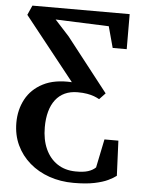

<svg xmlns="http://www.w3.org/2000/svg" viewBox="-55 -589 645 879"><g transform="rotate(5 267.5 -150.0)"><path d="M316 245.5Q256 245.5 204.2 227.5Q152.5 209.5 113.8 176Q75 142.5 53.2 96.2Q31.5 50 31.5 -6.5Q31.5 -66 57.5 -114.5Q83.5 -163 136.2 -190.2Q189 -217.5 268.5 -213L38.5 -502.5L58 -546.5H505L505.5 -385.5H441L414.5 -483L169.5 -492.5L235 -421L427 -175.5L399.5 -146.5Q389 -152.5 375.2 -157.8Q361.5 -163 343 -166.2Q324.5 -169.5 299 -169.5Q266 -169.5 240.5 -157.8Q215 -146 197.8 -123.5Q180.5 -101 171.8 -69.2Q163 -37.5 163 3Q163 60 182.2 102.5Q201.5 145 236.8 168.5Q272 192 320.5 192.5Q356 193 377.5 186.2Q399 179.5 413 166L440 35H504L511 196Q497.5 206.5 473.8 218Q450 229.5 411.5 237.5Q373 245.5 316 245.5Z"/></g></svg>

Font: Merriweather 36pt SemiBold
Style: Regular
Weight: 600
Version: Version 2.100